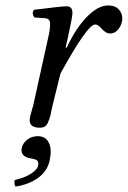

<svg xmlns="http://www.w3.org/2000/svg" viewBox="-20 -459 469 705"><path d="M221 -285 225 -284Q258 -355 299 -397Q340 -439 377 -439Q403 -439 416 -424.5Q429 -410 429 -392Q429 -371 416 -353.5Q403 -336 384 -336Q368 -336 350 -357Q340 -369 329 -369Q301 -369 202 -189L173 -72Q171 -65 168 -49Q165 -33 162.5 -25.5Q160 -18 155.5 -8Q151 2 144 6Q137 10 127 10Q89 10 89 -17Q89 -24 91 -32.5Q93 -41 96.5 -52.5Q100 -64 102 -72L157 -321Q164 -349 164 -372Q164 -390 146 -392L106 -395Q95 -411 105 -423Q207 -436 225 -436Q246 -436 246 -411Q246 -397 229 -320ZM119 41Q147 41 159 64.5Q171 88 163 127Q155 169 120 194Q85 219 37 226Q31 218 34 202Q70 194 93.5 179Q117 164 120 149Q123 135 116 130Q109 125 94 123Q53 116 60 84Q64 66 80.5 53.5Q97 41 119 41Z"/></svg>

Font: Linux Libertine O
Style: Italic
Weight: 400
Italic angle: -12°
Designer: Philipp H. Poll
Foundry: Philipp H. Poll
Version: Version 5.1.6